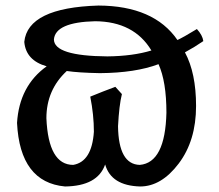

<svg xmlns="http://www.w3.org/2000/svg" viewBox="-20 -654 796 699"><path d="M371.1 -448.7Q463.9 -449.7 531.2 -470.2Q467.8 -575.7 326.2 -576.7Q182.1 -573.2 176.3 -510.7Q176.3 -450.2 371.1 -448.7ZM488.8 -53.7Q581.5 -61.5 585.9 -243.7Q585.9 -356.9 557.1 -420.4Q473.1 -388.7 343.8 -387.7Q265.1 -389.2 223.1 -395.5Q148.9 -326.7 148.9 -223.6Q156.2 -53.7 246.6 -53.7Q314.5 -65.4 321.8 -174.3Q321.8 -235.8 308.6 -302.2Q355 -321.3 399.9 -337.9L423.8 -311.5Q413.6 -270.5 409.7 -194.3Q411.6 -55.7 488.8 -53.7ZM490.2 24.9Q384.8 22 362.8 -55.2Q335.4 23.4 216.8 24.9Q52.7 9.8 42 -206.5Q50.3 -341.3 149.9 -412.6Q74.2 -434.1 68.4 -501.5Q81.1 -626 338.4 -633.8Q540.5 -632.8 626 -508.3Q648.9 -519 696.8 -548.3Q717.3 -525.9 720.2 -504.4Q689.9 -483.4 653.3 -463.4Q693.8 -388.2 693.8 -268.1Q693.8 -142.1 630.6 -58.6Q567.4 24.9 490.2 24.9Z"/></svg>

Font: Kelvinch
Style: Bold
Weight: 700
Designer: Paul James Miller
Foundry: High-Logic / Made with FontCreator
Version: Version 3.501;March 28, 2021;FontCreator 13.0.0.2683 64-bit